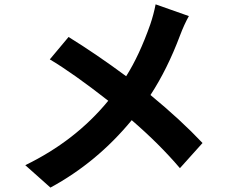

<svg xmlns="http://www.w3.org/2000/svg" viewBox="-20 -808 1040 879"><path d="M692.4 -788.1 844.7 -734.4Q823.2 -696.3 803.7 -644.5Q746.1 -491.2 668.9 -373Q806.6 -259.8 907.2 -153.3L803.7 -38.1Q709 -149.4 583 -257.8Q423.8 -64.5 210.9 50.8L95.7 -51.8Q325.2 -163.1 475.6 -346.7Q313.5 -473.6 208 -536.1L293.9 -638.7Q418.9 -561.5 557.6 -459Q618.2 -554.7 668 -696.3Q683.6 -742.2 692.4 -788.1Z"/></svg>

Font: Gen Shin Gothic Bold
Style: Bold
Weight: 700
Designer: [Source Han Sans]
Ryoko NISHIZUKA  (kana & ideographs); Paul D. Hunt (Latin, Greek & Cyrillic); Wenlong ZHANG  (bopomofo
Version: Version 1.002.20150607